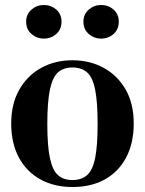

<svg xmlns="http://www.w3.org/2000/svg" viewBox="-20 -737 582 771"><path d="M271 14Q197 14 141.5 -17Q86 -48 55.5 -105Q25 -162 25 -241Q25 -320 57.5 -377Q90 -434 145.5 -464.5Q201 -495 271 -495Q341 -495 396.5 -464.5Q452 -434 484.5 -377.5Q517 -321 517 -241Q517 -162 486.5 -104.5Q456 -47 401 -16.5Q346 14 271 14ZM271 -14Q307 -14 329.5 -33.5Q352 -53 362 -102Q372 -151 372 -239Q372 -328 362 -377.5Q352 -427 329.5 -446.5Q307 -466 271 -466Q235 -466 213 -446.5Q191 -427 180.5 -377.5Q170 -328 170 -239Q170 -151 180.5 -102Q191 -53 213 -33.5Q235 -14 271 -14ZM386 -582Q358 -582 336.5 -600.5Q315 -619 315 -650Q315 -680 336.5 -698.5Q358 -717 386 -717Q415 -717 436 -698.5Q457 -680 457 -650Q457 -619 436 -600.5Q415 -582 386 -582ZM156 -582Q128 -582 106.5 -600.5Q85 -619 85 -650Q85 -680 106.5 -698.5Q128 -717 156 -717Q185 -717 206 -698.5Q227 -680 227 -650Q227 -619 206 -600.5Q185 -582 156 -582Z"/></svg>

Font: DM Serif Text
Style: Regular
Weight: 400
Designer: Colophon Foundry, Frank Grießhammer
Foundry: Colophon Foundry
Version: Version 5.200; ttfautohint (v1.8.3)